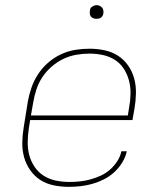

<svg xmlns="http://www.w3.org/2000/svg" viewBox="-20 -717 640 745"><path d="M246 8Q217 8 188 2Q159 -4 136 -19Q113 -34 97 -57Q81 -80 73.5 -107Q66 -134 66.5 -164Q67 -194 72 -223L88 -323Q93 -351 102.5 -378Q112 -405 128 -429.5Q144 -454 167 -474Q190 -494 217 -506.5Q244 -519 272 -523.5Q300 -528 327 -528Q357 -528 385.5 -522Q414 -516 437.5 -501Q461 -486 477 -463Q493 -440 500.5 -413Q508 -386 507.5 -356Q507 -326 502 -297L494 -251H97L92 -220Q88 -193 87.5 -166.5Q87 -140 93.5 -115.5Q100 -91 114 -70Q128 -49 149 -35.5Q170 -22 196 -16.5Q222 -11 249 -11Q269 -11 289 -13Q309 -15 329.5 -20.5Q350 -26 370 -35Q390 -44 406.5 -58.5Q423 -73 435 -91.5Q447 -110 451 -130H472Q467 -107 454 -86Q441 -65 423 -48.5Q405 -32 383 -21Q361 -10 338 -3.5Q315 3 292 5.5Q269 8 246 8ZM476 -269 481 -300Q486 -326 486.5 -353Q487 -380 480.5 -404.5Q474 -429 460.5 -450Q447 -471 426 -484.5Q405 -498 379.5 -503.5Q354 -509 327 -509Q302 -509 276 -504.5Q250 -500 226 -488.5Q202 -477 181 -459Q160 -441 145 -418.5Q130 -396 121.5 -370.5Q113 -345 109 -320L100 -269ZM354 -644Q348 -644 342.5 -646Q337 -648 333 -652.5Q329 -657 328.5 -663.5Q328 -670 329 -676Q329 -681 331.5 -685Q334 -689 338 -691.5Q342 -694 346 -695.5Q350 -697 355 -697Q361 -697 366.5 -694.5Q372 -692 376 -687.5Q380 -683 381 -676.5Q382 -670 381 -664Q380 -659 377.5 -655Q375 -651 371.5 -648.5Q368 -646 363.5 -645Q359 -644 354 -644Z"/></svg>

Font: Iosevka Aile Thin Oblique
Style: Regular
Weight: 100
Italic angle: -9°
Designer: Belleve Invis
Foundry: Belleve Invis
Version: Version 31.1.0; ttfautohint (v1.8.4)